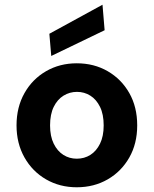

<svg xmlns="http://www.w3.org/2000/svg" viewBox="-20 -781 651 813"><path d="M305 12Q233 12 175 -21.5Q117 -55 83.5 -114.5Q50 -174 50 -250Q50 -327 83.5 -386.5Q117 -446 175 -479.5Q233 -513 305 -513Q378 -513 436 -479.5Q494 -446 527.5 -387Q561 -328 561 -250Q561 -173 527.5 -114Q494 -55 436 -21.5Q378 12 305 12ZM305 -109Q337 -109 362.5 -125Q388 -141 403.5 -172.5Q419 -204 419 -250Q419 -297 403.5 -328.5Q388 -360 362.5 -376Q337 -392 306 -392Q275 -392 249 -376Q223 -360 207.5 -328.5Q192 -297 192 -250Q192 -204 207.5 -172.5Q223 -141 248.5 -125Q274 -109 305 -109ZM197 -544 189 -638 414 -761 423 -653Z"/></svg>

Font: DM Sans 18pt ExtraBold
Style: Regular
Weight: 800
Designer: Colophon Foundry, Jonny Pinhorn
Foundry: Colophon Foundry
Version: Version 4.004;gftools[0.9.30]